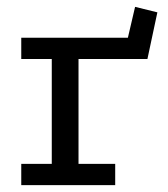

<svg xmlns="http://www.w3.org/2000/svg" viewBox="-20 -540 489 560"><path d="M374 -520 439 -504 410 -368H209V-62H316V0H42V-62H131V-368H42V-430H353Z"/></svg>

Font: Podkova
Style: Regular
Weight: 400
Designer: Ilya Yudin
Foundry: Cyreal (www.cyreal.org)
Version: Version 2.103